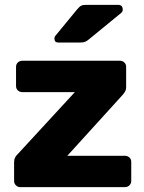

<svg xmlns="http://www.w3.org/2000/svg" viewBox="-20 -770 593 790"><path d="M63 0Q53 0 45.5 -7.5Q38 -15 38 -25V-103Q38 -114 42.5 -122.5Q47 -131 54 -137L288 -391H72Q61 -391 53.5 -398Q46 -405 46 -416V-495Q46 -506 53.5 -513Q61 -520 72 -520H474Q484 -520 491.5 -513Q499 -506 499 -495V-410Q499 -401 495 -394Q491 -387 485 -380L257 -129H494Q505 -129 512.5 -122Q520 -115 520 -104V-25Q520 -15 512.5 -7.5Q505 0 494 0ZM220 -595Q204 -595 204 -611Q204 -619 209 -624L297 -731Q307 -743 314 -746.5Q321 -750 334 -750H466Q485 -750 485 -730Q485 -723 480 -718L347 -609Q339 -602 331 -598.5Q323 -595 309 -595Z"/></svg>

Font: DVN-Rubik
Style: Bold
Weight: 700
Designer: Hubert and Fischer
Foundry: Hubert & Fischer
Version: Version 2.102